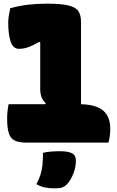

<svg xmlns="http://www.w3.org/2000/svg" viewBox="-20 -780 640 1050"><path d="M27 -210H228L230 -216Q213 -231 206.5 -250.5Q200 -270 200 -292V-548L195 -551Q156 -529 132 -521Q108 -513 84 -513Q51 -513 38 -553Q25 -593 25 -654Q25 -673 28 -693Q31 -713 36 -735Q88 -749 135.5 -754.5Q183 -760 237 -760Q315 -760 355 -750Q395 -740 409 -718.5Q423 -697 423 -660V-210Q505 -208 544 -175.5Q583 -143 583 -74Q583 -52 580 -33Q577 -14 573 0H129Q90 0 65.5 -9Q41 -18 30 -46.5Q19 -75 19 -131Q19 -151 21 -170.5Q23 -190 27 -210ZM215 56Q232 51 257.5 49Q283 47 308 47Q352 47 373.5 58Q395 69 395 99Q395 136 380 172.5Q365 209 344 230Q334 240 320.5 245Q307 250 279 250Q249 250 225 245Q201 240 179 227Q194 199 201.5 175Q209 151 212 123.5Q215 96 215 56Z"/></svg>

Font: Recursive Mn Csl St XBk
Style: Regular
Weight: 1000
Monospace: yes
Version: Version 1.079;hotconv 1.0.112;makeotfexe 2.5.65598; ttfautoh